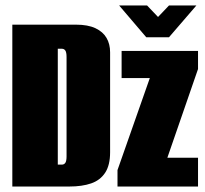

<svg xmlns="http://www.w3.org/2000/svg" viewBox="-20 -681 750 701"><path d="M25 0V-591H257Q301 -591 328.5 -578Q356 -565 369 -542.5Q382 -520 382 -490V-125Q382 -78 364 -50.5Q346 -23 313 -11.5Q280 0 233 0ZM191 -80H206Q214 -80 218.5 -86.5Q223 -93 223 -110V-473Q223 -490 218.5 -496.5Q214 -503 206 -503H191ZM409 0V-60L527 -396H424V-495H703V-429L591 -105H703V0ZM514 -545 415 -661H517L557 -619L597 -661H697L597 -545Z"/></svg>

Font: Alumni Sans Thin Black
Style: Regular
Weight: 900
Version: Version 1.018